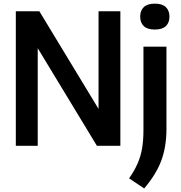

<svg xmlns="http://www.w3.org/2000/svg" viewBox="-20 -802 995 1056"><path d="M67 0V-740H196.5L522 -203V-740H642V0H513L187.5 -537V0ZM773 234.5 690 179Q719 137.5 736.5 97.8Q754 58 761.5 13.5Q769 -31 769 -87V-545.5H895.5V-93Q895.5 3.5 867.8 79.5Q840 155.5 773 234.5ZM831.5 -639.5Q791 -639.5 771 -658.2Q751 -677 751 -710.5Q751 -744 771 -763Q791 -782 831.5 -782Q872 -782 892 -763Q912 -744 912 -710.5Q912 -677 892 -658.2Q872 -639.5 831.5 -639.5Z"/></svg>

Font: Encode Sans SemiCondensed SemiCondensed SemiBold
Style: Regular
Weight: 600
Width: 4
Designer: Multiple Designers
Foundry: Impallari Type
Version: Version 3.000; ttfautohint (v1.8.3) -l 8 -r 50 -G 200 -x 14 